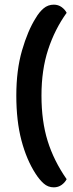

<svg xmlns="http://www.w3.org/2000/svg" viewBox="-20 -739 313 824"><path d="M211 65Q186 65 167.5 48.5Q149 32 133 7Q94 -53 72 -136.5Q50 -220 50 -329Q50 -438 74.5 -522.5Q99 -607 133 -661Q148 -687 167 -703Q186 -719 211 -719Q230 -719 244.5 -708.5Q259 -698 266 -684Q215 -613 186.5 -526Q158 -439 158 -329Q158 -219 184.5 -134Q211 -49 266 30Q259 44 244.5 54.5Q230 65 211 65Z"/></svg>

Font: BalooTamma2SemiBold
Style: Regular
Weight: 600
Designer: Divya Kowshik, Shuchita Grover and Ek Type
Foundry: Ek Type
Version: Version 1.700